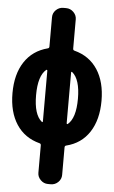

<svg xmlns="http://www.w3.org/2000/svg" viewBox="-63 -792 626 1053"><g transform="rotate(5 250.0 -265.0)"><path d="M321.3 -117.2Q365.2 -153.3 365.2 -260.3Q365.2 -367.2 321.3 -403.3Q315.4 -407.2 315.4 -399.4V-121.1Q315.4 -119.1 317.4 -117.7Q319.3 -116.2 321.3 -117.2ZM184.6 -121.1V-399.4Q184.6 -401.4 182.6 -402.8Q180.7 -404.3 178.7 -403.3Q134.8 -367.2 134.8 -260.3Q134.8 -153.3 178.7 -117.2Q184.6 -113.3 184.6 -121.1ZM323.2 -521.5Q406.2 -500 450.7 -432.1Q495.1 -364.3 495.1 -260.3Q495.1 -156.2 450.7 -87.9Q406.2 -19.5 323.2 1Q315.4 2.9 315.4 11.7V163.1Q315.4 186.5 298.3 203.1Q281.2 219.7 257.8 219.7H242.2Q218.8 219.7 201.7 202.6Q184.6 185.5 184.6 163.1V11.7Q184.6 2.9 176.8 1Q93.8 -20.5 49.3 -88.4Q4.9 -156.2 4.9 -260.3Q4.9 -364.3 49.3 -432.1Q93.8 -500 176.8 -521.5Q184.6 -523.4 184.6 -532.2V-693.4Q184.6 -716.8 201.7 -733.4Q218.8 -750 242.2 -750H257.8Q281.2 -750 298.3 -732.9Q315.4 -715.8 315.4 -693.4V-532.2Q315.4 -523.4 323.2 -521.5Z"/></g></svg>

Font: Rounded Mgen+ 1m bold
Style: Bold
Weight: 700
Designer: [Source Han Sans]
Ryoko NISHIZUKA  (kana & ideographs); Paul D. Hunt (Latin, Greek & Cyrillic); Wenlong ZHANG  (bopomofo
Version: Version 1.059.20150602